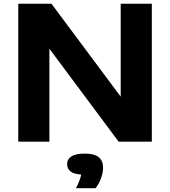

<svg xmlns="http://www.w3.org/2000/svg" viewBox="-20 -760 912 1030"><path d="M78 0V-740H256L627.5 -241.5V-740H794.5V0H616.5L245 -498.5V0ZM387.5 249.5Q410 207 415.5 176.5Q374.5 173.5 357.2 158.8Q340 144 340 121Q340 94 363 79Q386 64 436 64Q486.5 64 509.8 83.5Q533 103 533 139Q533 166 522 196.2Q511 226.5 492.5 249.5Z"/></svg>

Font: Encode Sans Exp
Style: Bold
Weight: 700
Width: 7
Designer: Multiple Designers
Foundry: Impallari Type
Version: Version 3.002; ttfautohint (v1.8.3) -l 8 -r 50 -G 200 -x 14 